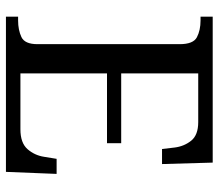

<svg xmlns="http://www.w3.org/2000/svg" viewBox="-66 -688 754 663"><g transform="rotate(90 311.5 -357.0)"><path d="M38 0V-42H51Q84 -42 108.5 -53.5Q133 -65 133 -109V-600Q133 -647 109 -659.5Q85 -672 51 -672H38V-714H542L547 -539H495L490 -582Q486 -615 466.5 -639.5Q447 -664 402 -664H234V-398H475V-349H234V-50H427Q474 -50 495.5 -74.5Q517 -99 522 -132L529 -175H581L574 0Z"/></g></svg>

Font: Noto Serif Toto
Style: Regular
Weight: 400
Designer: Monotype Design Team
Foundry: Monotype Imaging Inc.
Version: Version 2.001